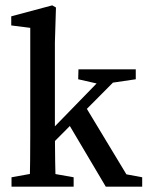

<svg xmlns="http://www.w3.org/2000/svg" viewBox="-20 -697 552 717"><path d="M23 0V-35L123 -53H153L255 -35V0ZM90 0Q92 -43 92.5 -95Q93 -147 93 -193V-593L22 -602V-636L175 -677L189 -669L185 -539V-195Q185 -147 186 -95Q187 -43 188 0ZM139 -124V-178L392 -438H451ZM375 0 231 -243 295 -306 452 -46 511 -35V0ZM272 -401 273 -438H487V-401L385 -386L360 -381Z"/></svg>

Font: Lisu Bosa Medium
Style: Regular
Weight: 500
Designer: David Morse, Annie Olsen, Victor Gaultney, Frank Grießhammer (Latin)
Foundry: SIL International
Version: Version 2.000